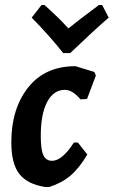

<svg xmlns="http://www.w3.org/2000/svg" viewBox="-20 -735 452 763"><path d="M386 -715 412 -665Q355 -616 259 -524H231Q183 -586 106 -665L145 -715H157Q215 -663 252 -622Q288 -652 373 -715ZM280 -472 355 -449 361 -435 326 -342 300 -340Q268 -378 238 -378Q193 -378 167.5 -330Q142 -282 142 -194Q142 -140 152.5 -118Q163 -96 187 -96Q227 -96 274 -169L290 -168L327 -121Q295 -67 260.5 -37.5Q226 -8 176 8H159Q89 -3 57 -43.5Q25 -84 25 -170Q25 -303 92 -387.5Q159 -472 280 -472Z"/></svg>

Font: Alegreya Sans SC
Style: Bold Italic
Weight: 700
Italic angle: -7°
Designer: Juan Pablo del Peral
Foundry: Huerta Tipografica
Version: Version 2.007